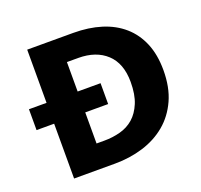

<svg xmlns="http://www.w3.org/2000/svg" viewBox="-112 -756 923 882"><g transform="rotate(-20 349.0 -315.0)"><path d="M331 -630Q406 -630 467 -611Q528 -592 571.5 -554Q615 -516 638.5 -459.5Q662 -403 662 -328Q662 -244 634 -182.5Q606 -121 557.5 -80.5Q509 -40 444 -20Q379 0 306 0H106V-268H20V-370H106V-630ZM370 -370V-268H258V-116H297Q337 -116 374.5 -126Q412 -136 440 -160.5Q468 -185 485 -226Q502 -267 502 -328Q502 -419 451 -466.5Q400 -514 313 -514H258V-370Z"/></g></svg>

Font: Mukta Mahee ExtraBold
Style: Regular
Weight: 800
Designer: Shuchita Grover, Noopur Datye, Girish Dalvi, Yashodeep Gholap
Foundry: Ek Type
Version: Version 2.538;PS 1.000;hotconv 16.6.51;makeotf.lib2.5.65220;